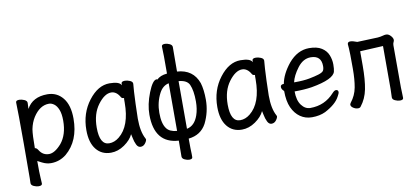

<svg xmlns="http://www.w3.org/2000/svg" viewBox="-78 -989 3155 1444"><g transform="rotate(-10 1500.0 -267.0)"><path d="M115 178Q98 178 78 169Q58 160 58 144Q58 132 59 106Q60 80 60 -157Q60 -403 57 -472Q57 -488 83 -488Q101 -488 121.5 -479Q142 -470 142 -454Q142 -448 141 -432Q140 -420 140 -408Q185 -492 298 -492Q371 -492 416 -436.5Q461 -381 461 -278Q461 -108 354 -18Q302 23 237 23Q203 23 170 6L137 -11Q137 87 139.5 116Q142 145 142 162Q142 178 115 178ZM234 -47Q278 -47 329 -105Q382 -169 382 -276Q382 -328 369.5 -359.5Q357 -391 337.5 -405.5Q318 -420 298 -420Q228 -420 177 -341Q153 -303 143 -253Q136 -210 136 -109Q149 -109 161 -89Q187 -47 234 -47Z M695 24Q624 24 582.5 -28Q541 -80 541 -175Q541 -304 613 -398Q685 -492 773 -492Q849 -492 863 -461V-475Q863 -491 891 -491Q908 -491 928.5 -482.5Q949 -474 949 -458Q944 -411 940 -306Q937 -225 937 -193Q937 -93 968 -37L971 -30Q971 -17 957 1Q943 19 922 19Q902 19 890.5 -4.5Q879 -28 873.5 -57.5Q868 -87 867 -87Q848 -45 798.5 -10.5Q749 24 695 24ZM694 -48Q734 -48 770 -77Q861 -150 861 -330V-359Q863 -361 863 -362Q863 -365 854.5 -365Q846 -365 841 -373Q814 -422 773 -422Q723 -422 672 -354Q621 -286 621 -180Q621 -48 694 -48Z M1265 178Q1249 178 1230 169Q1211 160 1211 144L1212 23Q1028 12 1028 -207Q1028 -285 1062.5 -372.5Q1097 -460 1127 -460Q1134 -460 1134 -457Q1158 -484 1212 -489V-620Q1210 -662 1210 -696Q1210 -712 1235 -712Q1251 -712 1270.5 -703Q1290 -694 1290 -678Q1289 -626 1289 -491Q1411 -483 1450 -374Q1466 -321 1466 -245Q1466 -151 1424 -67Q1382 11 1288 21Q1288 106 1290 138V163Q1290 178 1265 178ZM1212 -51V-415Q1165 -405 1139 -355Q1104 -288 1104 -208Q1104 -125 1133 -87Q1155 -56 1212 -51ZM1288 -54Q1348 -66 1374 -141Q1390 -187 1390 -245Q1390 -329 1369 -375Q1351 -413 1288 -418Z M1695 24Q1624 24 1582.5 -28Q1541 -80 1541 -175Q1541 -304 1613 -398Q1685 -492 1773 -492Q1849 -492 1863 -461V-475Q1863 -491 1891 -491Q1908 -491 1928.5 -482.5Q1949 -474 1949 -458Q1944 -411 1940 -306Q1937 -225 1937 -193Q1937 -93 1968 -37L1971 -30Q1971 -17 1957 1Q1943 19 1922 19Q1902 19 1890.5 -4.5Q1879 -28 1873.5 -57.5Q1868 -87 1867 -87Q1848 -45 1798.5 -10.5Q1749 24 1695 24ZM1694 -48Q1734 -48 1770 -77Q1861 -150 1861 -330V-359Q1863 -361 1863 -362Q1863 -365 1854.5 -365Q1846 -365 1841 -373Q1814 -422 1773 -422Q1723 -422 1672 -354Q1621 -286 1621 -180Q1621 -48 1694 -48Z M2230 24Q2180 24 2141 -3Q2102 -30 2079.5 -79.5Q2057 -129 2057 -207Q2038 -223 2038 -241Q2038 -260 2064 -260Q2077 -333 2139 -410Q2208 -492 2297 -492Q2357 -492 2392.5 -469.5Q2428 -447 2442 -411.5Q2456 -376 2456 -340Q2456 -305 2451 -286Q2437 -229 2266 -199Q2209 -190 2134 -190Q2134 -122 2162 -84.5Q2190 -47 2230 -47Q2340 -47 2413 -128Q2429 -146 2441 -146Q2459 -146 2459 -128Q2459 -118 2445 -94Q2417 -41 2333 3Q2289 24 2230 24ZM2142 -258H2150Q2215 -258 2259.5 -266.5Q2304 -275 2332.5 -284Q2361 -293 2369.5 -304.5Q2378 -316 2378 -341Q2378 -422 2297 -422Q2239 -422 2196 -365Q2153 -308 2142 -258Z M2582 18Q2564 18 2546.5 6.5Q2529 -5 2529 -19Q2529 -24 2535 -33Q2573 -81 2584 -140.5Q2595 -200 2595 -281Q2595 -417 2592.5 -438Q2590 -459 2590 -469Q2590 -488 2611 -488Q2630 -488 2663 -475L2821 -481Q2843 -483 2858.5 -487.5Q2874 -492 2885 -492Q2904 -492 2920 -474.5Q2936 -457 2936 -442Q2936 -435 2931 -425.5Q2926 -416 2926 -402Q2926 -101 2926.5 -80.5Q2927 -60 2928 -36Q2929 -12 2929 0Q2929 15 2903 15Q2886 15 2866 6Q2846 -3 2846 -19Q2846 -43 2848 -81V-411L2672 -402V-291Q2672 -184 2658 -113.5Q2644 -43 2603 9Q2597 18 2582 18Z"/></g></svg>

Font: LXGW WenKai Mono Medium
Style: Regular
Weight: 500
Monospace: yes
Designer: LXGW / Fontworks Inc.
Foundry: LXGW / Fontworks Inc.
Version: Version 1.520; June 14, 2025